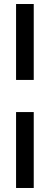

<svg xmlns="http://www.w3.org/2000/svg" viewBox="-20 -744 248 956"><path d="M60 -346V-724H148V-346ZM60 192V-186H148V192Z"/></svg>

Font: Archivo SemiBold Condensed
Style: Regular
Weight: 600
Width: 3
Version: Version 2.001